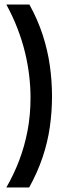

<svg xmlns="http://www.w3.org/2000/svg" viewBox="-20 -708 317 849"><path d="M8 -688H110Q147 -621 169 -553Q191 -485 200.5 -417Q210 -349 210 -282Q210 -215 200.5 -147.5Q191 -80 168.5 -13Q146 54 109 121H8Q41 64 65 1Q89 -62 102 -131Q115 -200 115 -276Q115 -324 109 -374.5Q103 -425 90.5 -476.5Q78 -528 57.5 -581.5Q37 -635 8 -688Z"/></svg>

Font: Bricolage Grotesque 96pt ExtraBold
Style: Regular
Weight: 400
Version: Version 1.001;gftools[0.9.33.dev8+g029e19f]